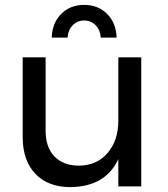

<svg xmlns="http://www.w3.org/2000/svg" viewBox="-20 -764 689 787"><path d="M257 -610H192Q194 -670 231 -707Q268 -744 325 -744Q382 -744 419 -707Q456 -670 458 -610H393Q391 -641 372 -660.5Q353 -680 325 -680Q297 -680 278 -660.5Q259 -641 257 -610ZM465 -529H559V0H465V-112Q413 1 269 3Q177 3 125 -51.5Q73 -106 73 -202V-529H167V-227Q167 -160 203.5 -122.5Q240 -85 304 -85Q378 -86 421.5 -137.5Q465 -189 465 -269Z"/></svg>

Font: Montserrat arm
Style: Regular
Weight: 400
Designer: Julieta Ulanovsky
Foundry: Julieta Ulanovsky
Version: Version 6.000;PS 006.000;hotconv 1.0.88;makeotf.lib2.5.64775